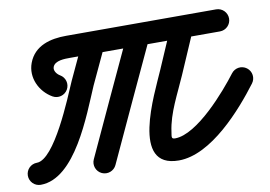

<svg xmlns="http://www.w3.org/2000/svg" viewBox="-121 -703 1219 866"><g transform="rotate(-10 489.0 -270.0)"><path d="M190 -351.8C203.8 -376 195.5 -406.8 171.3 -420.7C157.6 -428.6 143.4 -446.4 149.6 -463.1C159.9 -490.7 205.2 -490.5 229 -490.5C458 -490.5 687 -490.5 916 -490.5C943.9 -490.5 966.5 -513.1 966.5 -541C966.5 -568.8 943.9 -591.5 916 -591.5C687 -591.5 458 -591.5 229 -591.5C157.4 -591.5 82.8 -573 55 -498.4C31.2 -434.7 64 -365.9 121 -333.1C145.2 -319.2 176.1 -327.6 190 -351.8ZM300.2 -562.3C273.3 -504.6 246.5 -447 219.6 -389.3C219.6 -389.3 219.4 -389 219.3 -388.7C219.2 -388.4 219 -388.1 219 -388.1C187 -314.3 81.1 -50.5 0 -50.5C-27.9 -50.5 -50.5 -27.9 -50.5 0C-50.5 27.9 -27.9 50.5 0 50.5C159.3 50.5 258.1 -224.4 311.7 -347.9C311.7 -347.9 311.5 -347.6 311.4 -347.3C311.3 -347 311.1 -346.7 311.1 -346.7C338 -404.3 364.9 -462 391.8 -519.6C403.6 -544.9 392.6 -574.9 367.3 -586.7C342.1 -598.5 312 -587.6 300.2 -562.3ZM506.2 -562.3C422.3 -382 338.4 -201.7 255.3 -21.1C243.6 4.2 254.7 34.2 280 45.9C305.4 57.5 335.4 46.4 347 21.1C430.1 -159.4 513.9 -339.5 597.8 -519.6C609.6 -544.9 598.6 -575 573.3 -586.7C548 -598.5 518 -587.5 506.2 -562.3ZM771 -587.3C745.4 -598.4 715.7 -586.6 704.6 -561C676.5 -496 648.4 -431 620.3 -366C576.3 -264.3 412.6 50.5 633 50.5C781.8 50.5 937.5 -128.1 1017.3 -234.1C1034.1 -256.4 1029.7 -288 1007.4 -304.8C985.1 -321.6 953.5 -317.1 936.7 -294.9C883.4 -224.2 735 -50.5 633 -50.5C613.8 -50.5 619.1 -61.5 621.9 -82.8C633.1 -167.2 679.2 -247.8 713 -326C741.1 -390.9 769.2 -455.9 797.4 -520.9C808.4 -546.5 796.6 -576.2 771 -587.3Z"/></g></svg>

Font: FRB American Cursive Guidelines Ultra
Style: Bold Italic
Weight: 1000
Italic angle: -25°
Version: Version 2.0;Modular Font Editor K font №1